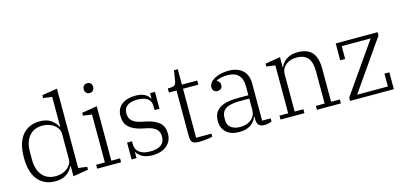

<svg xmlns="http://www.w3.org/2000/svg" viewBox="-67 -1203 3481 1659"><g transform="rotate(-15 1673.5 -373.0)"><path d="M265 12Q167 12 110.5 -56Q54 -124 54 -256Q54 -388 110.5 -456Q167 -524 265 -524Q328 -524 367 -496.5Q406 -469 422 -432H426V-700L348 -710V-736L484 -758V-48L562 -38V-12L426 10V-81H422Q405 -43 367 -15.5Q329 12 265 12ZM280 -30Q308 -30 334 -38Q360 -46 380.5 -61Q401 -76 413.5 -97Q426 -118 426 -145V-367Q426 -394 413.5 -415Q401 -436 380.5 -451Q360 -466 334 -474Q308 -482 280 -482Q202 -482 159.5 -430.5Q117 -379 117 -291V-221Q117 -133 159.5 -81.5Q202 -30 280 -30Z M748 -648Q728 -648 717 -660.5Q706 -673 706 -690V-694Q706 -711 717 -723.5Q728 -736 748 -736Q768 -736 779 -723.5Q790 -711 790 -694V-690Q790 -673 779 -660.5Q768 -648 748 -648ZM641 -35H719V-464L641 -474V-500L777 -522V-35H855V0H641Z M1132 12Q1079 12 1044.5 -7.5Q1010 -27 996 -53H993V0H949V-151H993V-124Q993 -77 1027 -51Q1061 -25 1123 -25Q1186 -25 1220 -49Q1254 -73 1254 -123Q1254 -166 1228.5 -190Q1203 -214 1153 -225L1100 -236Q1030 -252 991.5 -286.5Q953 -321 953 -387Q953 -453 999.5 -488.5Q1046 -524 1121 -524Q1173 -524 1204.5 -507Q1236 -490 1247 -465H1251V-512H1295V-361H1251V-397Q1251 -442 1219.5 -464.5Q1188 -487 1128 -487Q1072 -487 1040 -464.5Q1008 -442 1008 -396Q1008 -352 1034.5 -328.5Q1061 -305 1109 -294L1160 -283Q1233 -267 1271.5 -233Q1310 -199 1310 -133Q1310 -69 1263 -28.5Q1216 12 1132 12Z M1551 4Q1509 4 1493.5 -11.5Q1478 -27 1478 -65V-475H1410V-512H1425Q1460 -512 1471.5 -522Q1483 -532 1487 -555L1502 -650H1536V-512H1673V-475H1536V-37H1673V-10Q1664 -7 1649 -4.5Q1634 -2 1617 0Q1600 2 1582.5 3Q1565 4 1551 4Z M1910 12Q1837 12 1795.5 -25.5Q1754 -63 1754 -126Q1754 -163 1766 -190.5Q1778 -218 1805 -237Q1832 -256 1874.5 -265.5Q1917 -275 1978 -275H2067V-358Q2067 -422 2034 -455.5Q2001 -489 1938 -489Q1902 -489 1876 -483Q1850 -477 1836 -467V-465Q1847 -460 1855.5 -449.5Q1864 -439 1864 -422Q1864 -402 1852 -390.5Q1840 -379 1820 -379Q1800 -379 1788 -390.5Q1776 -402 1776 -424Q1776 -443 1788.5 -461Q1801 -479 1824.5 -493Q1848 -507 1881 -515.5Q1914 -524 1955 -524Q2034 -524 2079.5 -483Q2125 -442 2125 -366V-32H2202V-6Q2192 1 2173.5 5.5Q2155 10 2136 10Q2070 10 2070 -56V-82H2066Q2059 -65 2047.5 -48Q2036 -31 2017 -17.5Q1998 -4 1972 4Q1946 12 1910 12ZM1931 -28Q1989 -28 2028 -59Q2067 -90 2067 -143V-245H1986Q1938 -245 1905.5 -238Q1873 -231 1853.5 -217.5Q1834 -204 1825.5 -184.5Q1817 -165 1817 -140V-117Q1817 -76 1847 -52Q1877 -28 1931 -28Z M2281 -35H2359V-464L2281 -474V-500L2416 -522V-432H2420Q2426 -449 2438.5 -465.5Q2451 -482 2470 -495Q2489 -508 2514 -516Q2539 -524 2571 -524Q2662 -524 2702.5 -476Q2743 -428 2743 -331V-35H2821V0H2607V-35H2685V-325Q2685 -406 2652 -444Q2619 -482 2552 -482Q2526 -482 2502 -475Q2478 -468 2459 -453.5Q2440 -439 2428.5 -417.5Q2417 -396 2417 -367V-35H2495V0H2281Z M2903 -29 3215 -476H2956V-361H2912V-512H3287V-483L2976 -36H3251V-151H3295V0H2903Z"/></g></svg>

Font: IBM Plex Serif Light
Style: Regular
Weight: 300
Designer: Mike Abbink, Paul van der Laan, Pieter van Rosmalen
Foundry: Bold Monday
Version: Version 3.001